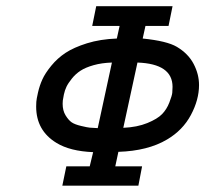

<svg xmlns="http://www.w3.org/2000/svg" viewBox="-20 -589 651 609"><path d="M359.4 -506.8H272.5L285.2 -569.3H527.3L514.6 -506.8H441.4L432.6 -466.8Q509.8 -459 541 -440.4Q577.1 -418.9 594.2 -386.2Q611.3 -353.5 611.3 -319.3Q611.3 -272.5 585.4 -224.1Q559.6 -175.8 509.8 -146.5Q449.2 -110.4 355.5 -107.4L345.7 -61.5H430.7L418.9 0H177.7L190.4 -61.5H264.6L275.4 -106.4Q202.1 -109.4 159.2 -135.7Q94.7 -174.8 94.7 -251Q94.7 -257.8 95.2 -266.1Q95.7 -274.4 100.6 -295.9Q105.5 -317.4 114.3 -336.9Q123 -356.4 142.6 -380.4Q162.1 -404.3 188 -421.4Q213.9 -438.5 255.9 -451.7Q297.9 -464.8 350.6 -466.8ZM290 -182.6 335 -390.6Q302.7 -389.6 276.9 -382.3Q251 -375 235.4 -364.7Q219.7 -354.5 208 -339.8Q196.3 -325.2 190.9 -314Q185.5 -302.7 182.6 -289.1Q179.7 -275.4 179.2 -270Q178.7 -264.6 178.7 -259.8Q178.7 -238.3 188 -223.1Q197.3 -208 207 -201.2Q216.8 -194.3 237.3 -189.5Q257.8 -184.6 264.6 -184.1Q271.5 -183.6 290 -182.6ZM416 -390.6 371.1 -183.6Q415 -185.5 447.3 -198.7Q479.5 -211.9 494.1 -227.1Q508.8 -242.2 517.1 -263.7Q525.4 -285.2 526.4 -294.4Q527.3 -303.7 527.3 -313.5Q527.3 -386.7 416 -390.6Z"/></svg>

Font: Thabit-Bold-Oblique
Style: Bold Oblique
Weight: 700
Designer: Regenerated by Nadim Shaikli
Foundry: MAK Alagha
Version: 0.01